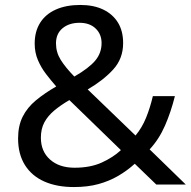

<svg xmlns="http://www.w3.org/2000/svg" viewBox="-20 -745 772 775"><path d="M304 -725Q358 -725 396.5 -706.5Q435 -688 456 -654Q477 -620 477 -571Q477 -508 436.5 -464Q396 -420 334 -384L527 -198Q553 -229 569.5 -269.5Q586 -310 597 -357H686Q670 -293 646 -238Q622 -183 584 -142L730 0H611L524 -84Q493 -56 457 -35Q421 -14 377.5 -2Q334 10 278 10Q209 10 158.5 -12.5Q108 -35 80.5 -79Q53 -123 53 -186Q53 -237 71.5 -274Q90 -311 125 -340Q160 -369 207 -396Q186 -420 166 -446Q146 -472 133 -502.5Q120 -533 120 -569Q120 -618 142 -653Q164 -688 205.5 -706.5Q247 -725 304 -725ZM260 -341Q224 -320 198.5 -298.5Q173 -277 159 -251Q145 -225 145 -189Q145 -134 182 -101Q219 -68 281 -68Q345 -68 391 -89Q437 -110 468 -139ZM301 -653Q259 -653 232.5 -631Q206 -609 206 -570Q206 -534 225 -503.5Q244 -473 280 -436Q339 -470 364.5 -500.5Q390 -531 390 -571Q390 -607 366 -630Q342 -653 301 -653Z"/></svg>

Font: lmalayalam25
Style: Book
Weight: 400
Designer: Jelle Bosma - Monotype Design Team
Foundry: Monotype Imaging Inc.
Version: Version 2.003